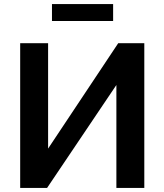

<svg xmlns="http://www.w3.org/2000/svg" viewBox="-20 -922 807 942"><path d="M235 -819V-902H535V-819ZM79 0V-710H216V-193L560 -710H688V0H551V-505L211 0Z"/></svg>

Font: Raleway-v4020
Style: Bold
Weight: 700
Designer: Matt McInerney, Pablo Impallari, Rodrigo Fuenzalida
Foundry: Matt McInerney, Pablo Impallari, Rodrigo Fuenzalida
Version: Version 4.020;PS 004.020;hotconv 1.0.88;makeotf.lib2.5.64775